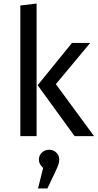

<svg xmlns="http://www.w3.org/2000/svg" viewBox="-20 -770 552 1086"><path d="M387 -527H490L296 -294L512 0H402L193 -288ZM95 -739 187 -750V0H95ZM258 77Q282 77 298.5 93Q315 109 315 133Q315 146 310 161.5Q305 177 289 210L248 296H195L224 180Q214 171 207 159Q200 147 200 133Q200 109 217 93Q234 77 258 77Z"/></svg>

Font: Fira Sans Variable
Style: Regular
Weight: 400
Designer: Carrois Corporate & Edenspiekermann AG
Foundry: Carrois Corporate GbR & Edenspiekermann AG
Version: Version 4.202